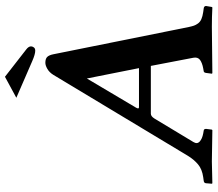

<svg xmlns="http://www.w3.org/2000/svg" viewBox="-70 -788 860 759"><g transform="rotate(-90 359.5 -408.0)"><path d="M315.9 -288.1H470.2L429.2 -494.1L314 -299.8Q307.1 -288.1 315.9 -288.1ZM632.8 -90.8Q635.7 -77.6 638.2 -70.6Q640.6 -63.5 646.7 -54.9Q652.8 -46.4 663.8 -41.5Q674.8 -36.6 691.9 -34.2L706.1 -32.2Q715.8 -31.2 715.8 -22.9L711.9 0L710 2Q672.9 0 633.8 0L450.2 2L448.2 0L451.2 -22.9Q452.6 -31.7 458 -32.2L469.2 -34.2Q490.7 -38.1 502.9 -46.9Q514.6 -56.2 511.2 -73.2L479 -241.2H290Q279.8 -241.2 271 -227.1L178.2 -73.2Q168.9 -58.1 179.9 -48.1Q190.9 -38.1 211.9 -34.2L223.1 -32.2Q230 -31.7 230 -22.9L227.1 0L225.1 2Q137.2 0 101.1 0L15.1 2L13.2 0L15.1 -22.9Q15.6 -31.2 24.9 -32.2L39.1 -34.2Q70.8 -38.6 89.8 -54.7Q108.9 -70.8 123.5 -94.7L443.8 -627Q453.6 -642.6 467.3 -650.4Q481 -658.2 491.2 -658.2Q507.3 -658.2 514.4 -650.9Q521.5 -643.6 524.9 -627ZM436 -817.9 543.9 -733.9Q556.2 -724.6 556.2 -714.8Q556.2 -709.5 552.2 -703.9Q548.3 -698.2 539.1 -698.2Q524.9 -698.2 498 -710L353 -772.9Z"/></g></svg>

Font: Linux Libertine G
Style: Semibold Italic
Weight: 600
Italic angle: -11.5°
Designer: Philipp H. Poll
Foundry: Philipp H. Poll
Version: Version 5.1.1